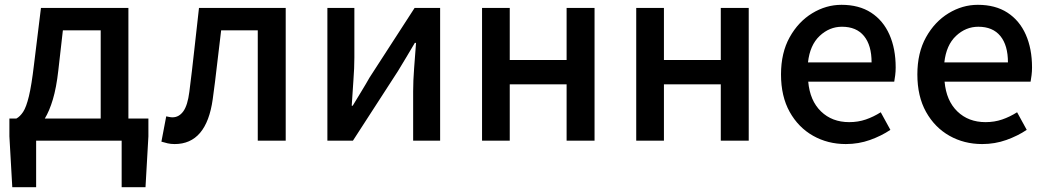

<svg xmlns="http://www.w3.org/2000/svg" viewBox="-20 -584 4346 797"><path d="M130 0V193H31L19 -18V-92H48Q63 -100 76 -119.5Q89 -139 100 -184.5Q111 -230 121 -315L150 -551H513V-92H596V-18L584 193H485V0ZM166 -92H398V-458H241L222 -291Q214 -220 199.5 -171.5Q185 -123 166 -92Z M705 14Q689 14 676 11Q663 8 650 4L670 -101Q676 -100 682.5 -98.5Q689 -97 696 -97Q723 -97 741 -122Q759 -147 766 -203Q777 -289 786.5 -376.5Q796 -464 806 -551H1166V0H1050V-458H898Q889 -387 881 -315.5Q873 -244 863 -172Q837 14 705 14Z M1339 0V-551H1451V-345Q1451 -302 1447 -250Q1443 -198 1440 -145H1444Q1459 -170 1479.5 -203.5Q1500 -237 1514 -262L1701 -551H1807V0H1695V-205Q1695 -248 1699 -300.5Q1703 -353 1707 -406H1702Q1687 -381 1667 -347Q1647 -313 1632 -289L1445 0Z M1981 0V-551H2096V-335H2332V-551H2448V0H2332V-234H2096V0Z M2621 0V-551H2736V-335H2972V-551H3088V0H2972V-234H2736V0Z M3491 14Q3416 14 3355 -20.5Q3294 -55 3258 -119.5Q3222 -184 3222 -275Q3222 -365 3258 -429.5Q3294 -494 3351.5 -529Q3409 -564 3473 -564Q3546 -564 3596 -531.5Q3646 -499 3672 -440.5Q3698 -382 3698 -304Q3698 -287 3696 -271.5Q3694 -256 3692 -245H3335Q3342 -166 3388 -121.5Q3434 -77 3505 -77Q3542 -77 3574 -88Q3606 -99 3636 -118L3676 -45Q3639 -20 3591.5 -3Q3544 14 3491 14ZM3334 -325H3598Q3598 -396 3566.5 -434.5Q3535 -473 3475 -473Q3423 -473 3382.5 -435Q3342 -397 3334 -325Z M4057 14Q3982 14 3921 -20.5Q3860 -55 3824 -119.5Q3788 -184 3788 -275Q3788 -365 3824 -429.5Q3860 -494 3917.5 -529Q3975 -564 4039 -564Q4112 -564 4162 -531.5Q4212 -499 4238 -440.5Q4264 -382 4264 -304Q4264 -287 4262 -271.5Q4260 -256 4258 -245H3901Q3908 -166 3954 -121.5Q4000 -77 4071 -77Q4108 -77 4140 -88Q4172 -99 4202 -118L4242 -45Q4205 -20 4157.5 -3Q4110 14 4057 14ZM3900 -325H4164Q4164 -396 4132.5 -434.5Q4101 -473 4041 -473Q3989 -473 3948.5 -435Q3908 -397 3900 -325Z"/></svg>

Font: Source Han Sans SC Medium
Style: Regular
Weight: 500
Designer: Ryoko NISHIZUKA 西塚涼子 (kana, bopomofo & ideographs); Paul D. Hunt (Latin, Greek & Cyrillic); Sandoll Communications 산돌커뮤니
Foundry: Adobe
Version: Version 2.004;hotconv 1.0.118;makeotfexe 2.5.65603